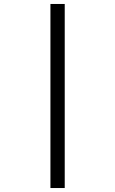

<svg xmlns="http://www.w3.org/2000/svg" viewBox="-20 -812 580 967"><path d="M234 -792H306V135H234Z"/></svg>

Font: ubangla15
Style: Book
Weight: 400
Designer: Jelle Bosma - Monotype Design Team
Foundry: Monotype Imaging Inc.
Version: Version 2.003